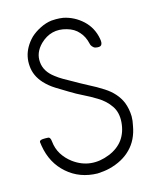

<svg xmlns="http://www.w3.org/2000/svg" viewBox="-121 -1216 802 989"><g transform="rotate(-15 279.5 -721.5)"><path d="M275.4 -309.6Q180.7 -311.5 115.2 -369.1Q48.8 -426.8 33.2 -521.5Q31.2 -532.2 30.3 -542Q30.3 -543 30.3 -543Q30.3 -551.8 46.9 -553.7Q60.5 -554.7 75.2 -553.7Q88.9 -553.7 90.8 -529.3Q94.7 -491.2 113.3 -460.9Q132.8 -429.7 163.1 -407.2Q207 -375 255.9 -370.1Q303.7 -365.2 354.5 -385.7Q403.3 -405.3 430.7 -442.4Q458 -480.5 461.9 -533.2Q465.8 -585 441.4 -620.1Q417 -656.2 376 -680.7Q342.8 -701.2 308.6 -717.8Q274.4 -734.4 241.2 -754.9Q210 -773.4 178.7 -793Q147.5 -812.5 123 -838.9Q84 -881.8 80.1 -933.6Q75.2 -985.4 100.6 -1031.2Q114.3 -1055.7 135.7 -1077.1Q158.2 -1097.7 187.5 -1112.3Q217.8 -1127.9 249 -1131.8Q261.7 -1132.8 273.4 -1132.8Q293 -1132.8 311.5 -1129.9Q368.2 -1118.2 412.1 -1078.1Q456.1 -1037.1 466.8 -976.6Q471.7 -952.1 462.9 -942.4Q455.1 -933.6 429.7 -939.5Q423.8 -941.4 416 -950.2Q409.2 -958 408.2 -966.8Q399.4 -1005.9 376 -1031.2Q353.5 -1057.6 314.5 -1068.4Q274.4 -1080.1 239.3 -1071.3Q204.1 -1062.5 173.8 -1033.2Q131.8 -991.2 136.7 -940.4Q140.6 -889.6 190.4 -852.5Q209 -837.9 229.5 -826.2Q251 -814.5 271.5 -802.7Q308.6 -781.2 347.7 -760.7Q386.7 -741.2 422.9 -717.8Q482.4 -679.7 505.9 -624Q519.5 -588.9 520.5 -548.8Q520.5 -525.4 514.6 -500Q502 -426.8 457 -381.8Q413.1 -336.9 340.8 -318.4Q325.2 -314.5 308.6 -312.5Q292 -311.5 275.4 -309.6Z"/></g></svg>

Font: Das Gitter
Style: Book
Weight: 400
Version: Version 006.000